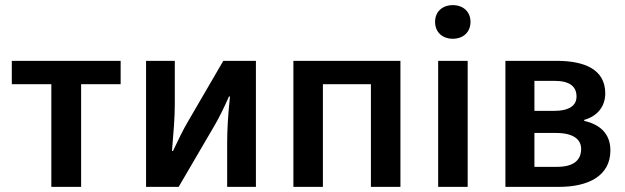

<svg xmlns="http://www.w3.org/2000/svg" viewBox="-20 -728 2434 748"><path d="M26 -400H180V0H296V-400H450V-491H26Z M549 -491V0H676L814 -236C832 -266 854 -311 872 -352H876C868 -278 865 -220 865 -170V0H977V-491H850L712 -254C694 -224 672 -178 654 -140H650C656 -212 661 -268 661 -322V-491Z M1123 -491V0H1238V-400H1425V0H1540V-491Z M1687 -491V0H1802V-491ZM1675 -643C1675 -603 1703 -577 1744 -577C1785 -577 1813 -603 1813 -643C1813 -682 1785 -708 1744 -708C1703 -708 1675 -682 1675 -643Z M1949 0H2158C2271 0 2358 -42 2358 -142C2358 -210 2314 -244 2256 -257V-261C2310 -276 2338 -316 2338 -364C2338 -458 2257 -491 2148 -491H1949ZM2062 -210H2146C2212 -210 2244 -186 2244 -148C2244 -105 2216 -78 2150 -78H2062ZM2140 -413C2201 -413 2226 -390 2226 -352C2226 -318 2200 -296 2137 -296H2062V-413Z"/></svg>

Font: DAIFUKU Sans Semibold
Style: Regular
Weight: 600
Designer: Original font ‘Source Sans 3’ : Paul D. Hunt
Foundry: Daifuku
Version: Version 1.000